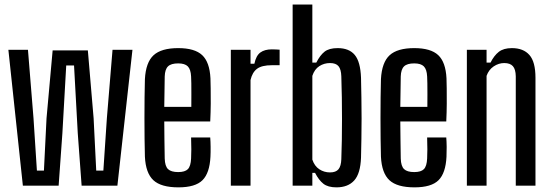

<svg xmlns="http://www.w3.org/2000/svg" viewBox="-20 -820 2434 848"><path d="M81 0 17 -600H103.5L128 -297.5L143 -66.5H174L185.5 -297.5L212.5 -597.5H368L393.5 -297.5L405 -66.5H436.5L452 -297.5L477 -600H565L498.5 0H340.5L323.5 -231L307 -531H272.5L255.5 -231L239 0Z M768 7.5Q691.5 7.5 657.5 -24Q623.5 -55.5 620 -128Q619 -163 618.5 -206.8Q618 -250.5 618 -298Q618 -345.5 618.5 -390.2Q619 -435 620 -470.5Q624 -544.5 658.2 -576Q692.5 -607.5 767 -607.5Q840 -607.5 873 -576.5Q906 -545.5 909.5 -474Q910 -459.5 910.5 -430Q911 -400.5 910.8 -362.2Q910.5 -324 908.5 -283.5H705.5Q705.5 -244.5 706.2 -204.2Q707 -164 707.5 -120Q708.5 -86 722.2 -73Q736 -60 767 -60Q797 -60 809.8 -73Q822.5 -86 824 -120Q825 -136.5 825 -160.2Q825 -184 824 -213H908.5Q910 -195 910.2 -171Q910.5 -147 909.5 -128Q906 -55.5 874.2 -24Q842.5 7.5 768 7.5ZM705.5 -348H825Q825 -376 825.2 -403.2Q825.5 -430.5 825 -451.5Q824.5 -472.5 824 -482.5Q822.5 -513.5 809.5 -526.8Q796.5 -540 767 -540Q735.5 -540 722 -526.8Q708.5 -513.5 707.5 -482.5Q707 -446 706.5 -413Q706 -380 705.5 -348Z M999.5 0V-600H1086.5V-538.5H1103.5Q1111 -574.5 1130 -588.2Q1149 -602 1180.5 -602Q1190 -602 1199.5 -601.5Q1209 -601 1215 -600.5V-532H1181.5Q1136 -532 1115 -516Q1094 -500 1086.5 -466.5V0Z M1466 7.5Q1428.5 7.5 1408.2 -8.5Q1388 -24.5 1371.5 -56.5H1359.5V0H1272.5V-800H1359.5V-543.5H1377Q1393.5 -576 1413.5 -591.8Q1433.5 -607.5 1471.5 -607.5Q1522 -607.5 1547 -577.2Q1572 -547 1574.5 -476.5Q1575.5 -435 1576.2 -389.2Q1577 -343.5 1577 -297Q1577 -250.5 1576.2 -206.2Q1575.5 -162 1574.5 -124Q1572 -53.5 1544.5 -23Q1517 7.5 1466 7.5ZM1437.5 -58.5Q1463.5 -58.5 1475 -72.5Q1486.5 -86.5 1487.5 -117Q1489 -158 1489.8 -202.5Q1490.5 -247 1490.5 -294Q1490.5 -341 1489.8 -388.8Q1489 -436.5 1487.5 -483Q1486.5 -514 1475 -527.8Q1463.5 -541.5 1437.5 -541.5Q1411.5 -541.5 1390.2 -527.8Q1369 -514 1359.5 -485V-115Q1369 -86.5 1390.2 -72.5Q1411.5 -58.5 1437.5 -58.5Z M1810.5 7.5Q1734 7.5 1700 -24Q1666 -55.5 1662.5 -128Q1661.5 -163 1661 -206.8Q1660.5 -250.5 1660.5 -298Q1660.5 -345.5 1661 -390.2Q1661.5 -435 1662.5 -470.5Q1666.5 -544.5 1700.8 -576Q1735 -607.5 1809.5 -607.5Q1882.5 -607.5 1915.5 -576.5Q1948.5 -545.5 1952 -474Q1952.5 -459.5 1953 -430Q1953.5 -400.5 1953.2 -362.2Q1953 -324 1951 -283.5H1748Q1748 -244.5 1748.8 -204.2Q1749.5 -164 1750 -120Q1751 -86 1764.8 -73Q1778.5 -60 1809.5 -60Q1839.5 -60 1852.2 -73Q1865 -86 1866.5 -120Q1867.5 -136.5 1867.5 -160.2Q1867.5 -184 1866.5 -213H1951Q1952.5 -195 1952.8 -171Q1953 -147 1952 -128Q1948.5 -55.5 1916.8 -24Q1885 7.5 1810.5 7.5ZM1748 -348H1867.5Q1867.5 -376 1867.8 -403.2Q1868 -430.5 1867.5 -451.5Q1867 -472.5 1866.5 -482.5Q1865 -513.5 1852 -526.8Q1839 -540 1809.5 -540Q1778 -540 1764.5 -526.8Q1751 -513.5 1750 -482.5Q1749.5 -446 1749 -413Q1748.5 -380 1748 -348Z M2042 0V-600H2129V-543.5H2146.5Q2162 -574.5 2183 -591Q2204 -607.5 2241 -607.5Q2291.5 -607.5 2318.2 -577.2Q2345 -547 2345 -476.5V0H2258V-483Q2257.5 -514 2245.2 -527.8Q2233 -541.5 2207 -541.5Q2182.5 -541.5 2160.5 -526.8Q2138.5 -512 2129 -485V0Z"/></svg>

Font: Big Shoulders Display Thin SemiBold
Style: Regular
Weight: 600
Version: Version 2.002